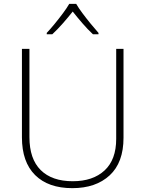

<svg xmlns="http://www.w3.org/2000/svg" viewBox="-20 -1034 756 998"><path d="M622 -318Q622 -189 550 -122.5Q478 -56 356 -56Q231 -56 162.5 -124Q94 -192 94 -320V-780H133V-321Q133 -208 191.5 -150Q250 -92 358 -92Q463 -92 523.5 -148Q584 -204 584 -312V-780H622ZM376 -1014Q388 -993 408.5 -965.5Q429 -938 451.5 -910.5Q474 -883 492 -863V-856H463Q436 -881 408 -913.5Q380 -946 358 -974Q336 -946 307.5 -913.5Q279 -881 252 -856H223V-863Q242 -883 264.5 -910.5Q287 -938 307.5 -965.5Q328 -993 340 -1014Z"/></svg>

Font: Noto Sans Malayalam UI ExtraLight
Style: Regular
Weight: 200
Designer: Jelle Bosma - Monotype Design Team
Foundry: Monotype Imaging Inc.
Version: Version 2.104; ttfautohint (v1.8.4.7-5d5b)